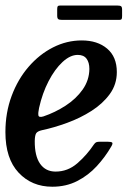

<svg xmlns="http://www.w3.org/2000/svg" viewBox="-27 -680 490 710"><path d="M-7 -191.5Q-7 -263.5 16 -325.2Q39 -387 78.8 -433Q118.5 -479 169.2 -504.8Q220 -530.5 275 -530.5Q333.5 -530.5 369.2 -500.2Q405 -470 405 -413.5Q405 -368 379 -332.2Q353 -296.5 311.5 -270Q270 -243.5 221.5 -225.8Q173 -208 128 -198.5Q112.5 -195 107.2 -187.8Q102 -180.5 101.5 -159Q101 -103.5 121.2 -74.5Q141.5 -45.5 178.5 -45.5Q223.5 -45.5 258.8 -76Q294 -106.5 320 -145.5Q324.5 -152 328.8 -154Q333 -156 344.5 -156H369.5Q385 -156 388 -152.5Q391 -149 384 -137.5Q362 -99.5 330.8 -65.5Q299.5 -31.5 258.5 -10.5Q217.5 10.5 166.5 10.5Q90.5 10.5 41.8 -41.5Q-7 -93.5 -7 -191.5ZM133.5 -249.5Q176.5 -264 215.5 -289.2Q254.5 -314.5 278.8 -349Q303 -383.5 303.5 -425Q303.5 -449 293 -463Q282.5 -477 260.5 -477Q232.5 -477 204 -450.5Q175.5 -424 152.5 -379.5Q129.5 -335 117.5 -281Q113.5 -262.5 115 -253.5Q116.5 -244.5 133.5 -249.5ZM184.5 -622.5V-646Q184.5 -653 186.2 -656.2Q188 -659.5 194.5 -659.5H407.5Q417 -659.5 420.8 -656.8Q424.5 -654 424.5 -644V-621.5Q424.5 -613.5 423 -610Q421.5 -606.5 413.5 -606.5H202Q192.5 -606.5 188.5 -609.2Q184.5 -612 184.5 -622.5Z"/></svg>

Font: Besley* Narrow Medium
Style: Italic
Weight: 500
Width: 4
Italic angle: -13°
Designer: Owen Earl
Foundry: indestructible type*
Version: Version 3.000; ttfautohint (v1.8.3)